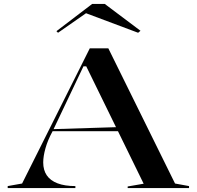

<svg xmlns="http://www.w3.org/2000/svg" viewBox="-20 -953 997 973"><path d="M19 0V-10L92 -23L435 -708H529L867 -23L938 -10V0H627V-8L708 -22L417 -617H403L246 -287Q222 -243 210.5 -202Q199 -161 199 -130Q199 -91 217 -64.5Q235 -38 271.5 -24Q308 -10 362 -10V0ZM232 -288V-298L583 -309V-288ZM274 -787 266 -795 447 -933H511L692 -797L680 -787L416 -886Z"/></svg>

Font: Kalnia SemiExpanded
Style: Regular
Weight: 400
Width: 6
Designer: Frida Medrano
Foundry: Frida Medrano
Version: Version 1.105